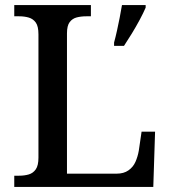

<svg xmlns="http://www.w3.org/2000/svg" viewBox="-20 -734 669 754"><path d="M428 -567Q434 -589 439.5 -614Q445 -639 450 -664.5Q455 -690 459 -714H552V-704Q543 -683 528.5 -656Q514 -629 497.5 -602Q481 -575 467 -554H428ZM36 0V-44H55Q76 -44 93 -49Q110 -54 120.5 -69Q131 -84 131 -115V-599Q131 -631 120.5 -645.5Q110 -660 93 -665Q76 -670 55 -670H36V-714H337V-670H319Q298 -670 281 -665.5Q264 -661 253.5 -647Q243 -633 243 -603V-52H438Q466 -52 484.5 -65Q503 -78 512 -98.5Q521 -119 525 -142L536 -217H589L582 0Z"/></svg>

Font: ET Text
Style: Regular
Weight: 470
Designer: Monotype Design Team
Foundry: Monotype Imaging Inc.
Version: Version 2.009